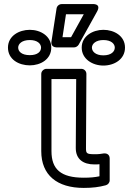

<svg xmlns="http://www.w3.org/2000/svg" viewBox="-20 -890 656 940"><path d="M390 -20C277 -20 232 -62 232 -150V-503H353L351 -165C351 -111 387 -85 442 -85C450 -85 461 -85 467 -86V-27C444 -22 421 -20 390 -20ZM390 30C432 30 465 26 498 17C509 14 517 4 517 -7V-114C517 -136 499 -140 489 -139L468 -136C461 -135 452 -135 442 -135C403 -135 401 -140 401 -165L403 -528C403 -542 392 -553 378 -553H207C196 -553 182 -543 182 -528V-150C182 -33 259 30 390 30ZM303 -820H390L328 -708H286ZM282 -870C270 -870 259 -861 257 -849L232 -687C228 -664 246 -658 256 -658H343C351 -658 360 -663 365 -671L455 -833C478 -874 433 -870 433 -870ZM126 -620C86 -620 69 -638 69 -657C69 -675 87 -694 126 -694C164 -694 181 -675 181 -657C181 -638 165 -620 126 -620ZM126 -570C179 -570 231 -600 231 -657C231 -713 179 -744 126 -744C73 -744 19 -714 19 -657C19 -599 72 -570 126 -570ZM486 -619C448 -619 430 -638 430 -657C430 -675 449 -694 486 -694C525 -694 542 -675 542 -657C542 -638 525 -619 486 -619ZM486 -569C540 -569 592 -600 592 -657C592 -714 539 -744 486 -744C434 -744 380 -713 380 -657C380 -601 433 -569 486 -569Z"/></svg>

Font: Asimov
Style: XWidOu
Weight: 500
Designer: Google
Version: Version 2.000980; 2014